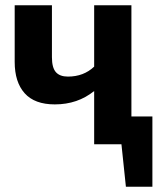

<svg xmlns="http://www.w3.org/2000/svg" viewBox="-20 -550 604 732"><path d="M481 -106H561V162H460L443 0H339V-203Q276 -152 189 -152Q112 -152 74 -194.5Q36 -237 36 -314V-530H178V-332Q178 -292 193 -275Q208 -258 239 -258Q299 -258 339 -296V-530H481Z"/></svg>

Font: Fira Sans SemiBold
Style: Regular
Weight: 600
Designer: bBox Type GmbH & Carrois Corporate GbR & Edenspiekermann AG
Foundry: bBox Type GmbH & Carrois Corporate GbR & Edenspiekermann AG
Version: Version 4.301;PS 004.301;hotconv 1.0.88;makeotf.lib2.5.64775